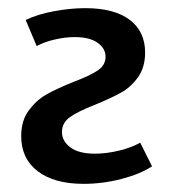

<svg xmlns="http://www.w3.org/2000/svg" viewBox="-20 -445 417 471"><path d="M32 -111Q32 -149 50.5 -174Q69 -199 93.5 -213Q118 -227 160 -244Q200 -259 219.5 -272Q239 -285 239 -306Q239 -326 219.5 -340Q200 -354 163 -354Q140 -354 114 -348Q88 -342 70 -332L43 -396Q72 -410 112.5 -417.5Q153 -425 189 -425Q260 -425 298 -396.5Q336 -368 336 -316Q336 -280 318.5 -255.5Q301 -231 276.5 -217.5Q252 -204 213 -188Q172 -172 152 -158Q132 -144 132 -121Q132 -99 152.5 -83.5Q173 -68 213 -68Q241 -68 272 -75.5Q303 -83 324 -95L353 -37Q324 -18 278 -6Q232 6 185 6Q113 6 72.5 -25Q32 -56 32 -111Z"/></svg>

Font: Ysabeau Infant Semibold
Style: Regular
Weight: 600
Designer: Christian Thalmann (Catharsis Fonts)
Version: Version 0.003